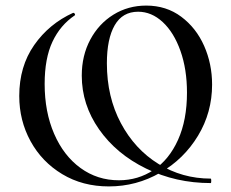

<svg xmlns="http://www.w3.org/2000/svg" viewBox="-20 -656 829 688"><path d="M49 -312Q49 -418 102.5 -494.5Q156 -571 242 -610H243Q246 -610 248 -606.5Q250 -603 248 -601Q196 -566 168 -506.5Q140 -447 140 -355Q140 -255 174 -176.5Q208 -98 268.5 -54Q329 -10 406 -10Q475 -10 530.5 -47Q586 -84 618 -155Q650 -226 650 -324Q650 -408 626.5 -474Q603 -540 563 -577Q523 -614 475 -614Q419 -614 391 -565.5Q363 -517 363 -429Q363 -309 413 -215Q463 -121 548 -68.5Q633 -16 735 -16Q737 -16 737 -8Q737 0 735 0Q610 0 503.5 -52Q397 -104 335 -192.5Q273 -281 273 -385Q273 -457 303.5 -514Q334 -571 386.5 -603.5Q439 -636 504 -636Q576 -636 629.5 -596Q683 -556 711.5 -491.5Q740 -427 740 -353Q740 -253 689.5 -169.5Q639 -86 554 -37Q469 12 370 12Q276 12 203 -32Q130 -76 89.5 -150Q49 -224 49 -312Z"/></svg>

Font: Cormorant SC Medium
Style: Regular
Weight: 500
Designer: Christian Thalmann (Catharsis Fonts)
Foundry: Catharsis Fonts
Version: Version 4.000